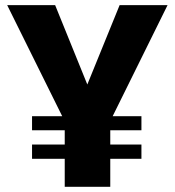

<svg xmlns="http://www.w3.org/2000/svg" viewBox="-20 -723 676 743"><path d="M104 -108.4V-163.6H230.5V-218.8H104V-273.4H220.7L7.8 -703.1H193.4L317.9 -396L442.9 -703.1H628.4L416 -273.4H527.3V-218.8H406.7V-163.6H527.3V-108.4H406.7V0H230.5V-108.4Z"/></svg>

Font: Schibsted Grotesk ExtraBold
Style: Regular
Weight: 800
Designer: Bakken & Baeck AS, Henrik Kongsvoll
Foundry: Schibsted ASA
Version: Version 1.100; ttfautohint (v1.8.4.7-5d5b);gftools[0.9.25]